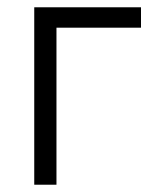

<svg xmlns="http://www.w3.org/2000/svg" viewBox="-20 -507 435 527"><path d="M74 0V-487H367V-431H135V0Z"/></svg>

Font: Zen Kaku Gothic Antique
Style: Regular
Weight: 400
Designer: Yoshimichi Ohira
Foundry: Positype
Version: Version 1.001